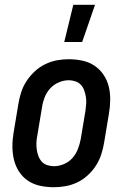

<svg xmlns="http://www.w3.org/2000/svg" viewBox="-20 -776 540 804"><path d="M205 8Q176 8 148 2Q120 -4 97.5 -19Q75 -34 60 -57Q45 -80 38.5 -107Q32 -134 32 -163Q32 -192 37 -221L57 -341Q61 -366 69 -390.5Q77 -415 91.5 -437Q106 -459 126 -477.5Q146 -496 170 -507.5Q194 -519 218.5 -523.5Q243 -528 268 -528Q297 -528 325 -522Q353 -516 375.5 -501Q398 -486 413.5 -463Q429 -440 435.5 -413Q442 -386 441.5 -357Q441 -328 436 -299L416 -179Q412 -154 404 -129.5Q396 -105 382 -83Q368 -61 348 -42.5Q328 -24 304 -12.5Q280 -1 255 3.5Q230 8 205 8ZM206 -80Q227 -80 248 -89Q269 -98 283.5 -114.5Q298 -131 306 -151.5Q314 -172 318 -193L338 -313Q340 -328 341 -342.5Q342 -357 339.5 -371Q337 -385 332.5 -398Q328 -411 318.5 -421Q309 -431 295.5 -435.5Q282 -440 268 -440Q247 -440 226 -431Q205 -422 190 -405.5Q175 -389 167 -368.5Q159 -348 156 -327L136 -207Q133 -192 132.5 -177.5Q132 -163 134 -149Q136 -135 141 -122Q146 -109 155 -99Q164 -89 178 -84.5Q192 -80 206 -80ZM249 -600 287 -756H378L324 -600Z"/></svg>

Font: Iosevka Curly Slab Semibold
Style: Italic
Weight: 600
Italic angle: -9°
Monospace: yes
Designer: Belleve Invis
Foundry: Belleve Invis
Version: Version 22.1.2; ttfautohint (v1.8.4)